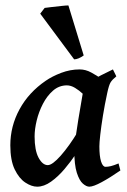

<svg xmlns="http://www.w3.org/2000/svg" viewBox="-20 -680 475 718"><path d="M430.2 -42.5Q392.1 -16.1 360.6 1Q329.1 18.1 314 18.1Q303.2 18.1 290 6.8Q276.9 -4.4 267.3 -33.9Q257.8 -63.5 257.8 -118.2Q257.8 -131.3 262.2 -162.8Q266.6 -194.3 272.7 -231.7Q278.8 -269 284.4 -300.8Q290 -332.5 292 -345.7Q294.9 -359.4 314 -372.8Q333 -386.2 357.7 -398.4Q382.3 -410.6 402.3 -420.4L415 -394.5Q399.9 -382.3 393.6 -372.1Q387.2 -361.8 380.9 -331.5Q371.6 -288.6 365 -247.8Q358.4 -207 355 -176.5Q351.6 -146 351.6 -132.8Q351.6 -96.2 357.9 -76.2Q364.3 -56.2 374.5 -56.2Q383.8 -56.2 394.8 -58.8Q405.8 -61.5 423.3 -68.8ZM387.7 -371.6Q375 -362.8 365 -344.7Q355 -326.7 346.7 -311.8Q338.4 -296.9 330.6 -296.9Q324.7 -296.9 314.2 -306.4Q303.7 -315.9 290 -328.9Q276.4 -341.8 260.7 -351.3Q245.1 -360.8 229.5 -360.8Q200.2 -360.4 178 -340.8Q155.8 -321.3 140.4 -291.5Q125 -261.7 117.2 -229.2Q109.4 -196.8 109.4 -169.9Q109.4 -117.7 124.3 -90.1Q139.2 -62.5 158.7 -62.5Q175.8 -62.5 207.3 -98.1Q238.8 -133.8 271.5 -188L262.2 -102.5Q244.6 -75.2 220.9 -47.4Q197.3 -19.5 170.9 -0.7Q144.5 18.1 119.1 18.1Q98.1 18.1 74.7 2.7Q51.3 -12.7 34.9 -46.6Q18.6 -80.6 18.6 -136.7Q18.6 -208 53 -271.2Q87.4 -334.5 150.9 -377.9Q174.8 -394.5 208.7 -407.5Q242.7 -420.4 277.8 -420.4Q300.3 -420.4 321.5 -408.7Q342.8 -397 359.9 -385Q377 -373 387.7 -371.6ZM293 -472.7Q273.4 -458.5 257.3 -458L130.4 -628.9L147 -650.4Q154.3 -651.4 172.6 -653.6Q190.9 -655.8 209.5 -657.7Q228 -659.7 235.8 -659.7Z"/></svg>

Font: Dai Banna SIL Medium
Style: Italic
Weight: 500
Italic angle: -11°
Designer: Victor Gaultney
Foundry: SIL International
Version: Version 4.000